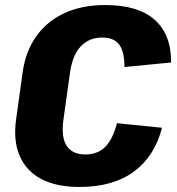

<svg xmlns="http://www.w3.org/2000/svg" viewBox="-20 -731 704 762"><path d="M295 11Q204 11 144 -20.5Q84 -52 58 -112.5Q32 -173 44 -258L70 -445Q82 -529 125 -588.5Q168 -648 237 -679.5Q306 -711 397 -711Q529 -711 594.5 -652Q660 -593 659 -483L474 -465Q474 -525 453.5 -553.5Q433 -582 385 -582Q334 -582 301 -547.5Q268 -513 258 -444L232 -258Q222 -187 244.5 -152.5Q267 -118 319 -118Q368 -118 398 -148.5Q428 -179 444 -242L623 -224Q594 -111 511.5 -50Q429 11 295 11Z"/></svg>

Font: Pathway Extreme SemiCondensed ExtraBold
Style: Italic
Weight: 800
Width: 4
Italic angle: -8°
Version: Version 1.001;gftools[0.9.26]